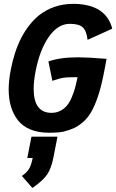

<svg xmlns="http://www.w3.org/2000/svg" viewBox="-20 -668 588 972"><path d="M139.2 23.9H271L250.5 128.9Q239.7 184.6 218.5 215.6Q197.3 246.6 144 283.7L90.8 222.7Q114.7 206.1 126.2 188.2Q137.7 170.4 145.5 131.8H118.2ZM519.5 -370.1Q517.1 -356.4 511.7 -328.1Q506.3 -299.8 503.4 -286.1Q490.7 -222.7 474.4 -175.5Q458 -128.4 440.4 -98.9Q422.9 -69.3 399.2 -49.1Q375.5 -28.8 353.5 -19Q331.5 -9.3 301.3 -1.5Q275.9 3.9 226.1 3.9Q173.8 3.9 134.3 -12.5Q94.7 -28.8 71 -58.8Q47.4 -88.9 35.6 -128.2Q23.9 -167.5 23.9 -215.8Q23.9 -258.8 34.2 -313Q69.8 -501 177.7 -590.8Q252.4 -648.4 349.6 -648.4H359.4Q516.6 -644.5 548.3 -522.9Q527.8 -513.2 485.8 -494.4Q443.8 -475.6 423.3 -466.3Q418.5 -510.7 399.4 -529.1Q380.4 -547.4 333.5 -547.4Q273.4 -547.4 227.3 -481.7Q181.2 -416 160.2 -307.6Q150.4 -256.3 150.4 -218.3Q150.4 -96.7 240.7 -96.7Q265.1 -96.7 284.9 -106.7Q304.7 -116.7 318.1 -132.6Q331.5 -148.4 342.3 -173.1Q353 -197.8 359.6 -221.7Q366.2 -245.6 372.6 -277.3Q367.2 -277.3 356.9 -277.1Q346.7 -276.9 341.3 -276.9Q314 -276.9 296.6 -273.7Q279.3 -270.5 245.1 -258.8Q241.7 -275.4 235.1 -308.1Q228.5 -340.8 225.1 -356.9Q283.7 -377.9 376 -377.9Q421.9 -377.9 519.5 -370.1Z"/></svg>

Font: Fantasque Sans Mono
Style: Bold Italic
Weight: 700
Italic angle: -11°
Monospace: yes
Designer: Jany Belluz
Version: Version 1.7.1